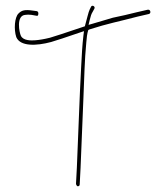

<svg xmlns="http://www.w3.org/2000/svg" viewBox="-20 -666 586 672"><path d="M37 -536C51 -503 107 -505 159 -519C177 -524 212 -536 262 -553L274 -557L272 -542C268 -508 266 -472 264 -431C258 -321 254 -190 249 -79L246 -23C246 -19 250 -14 252 -14C257 -14 259 -17 259 -21L262 -79C265 -155 269 -248 272 -324C275 -393 276 -455 282 -517C283 -532 285 -549 289 -561L293 -563C358 -584 394 -590 462 -608L501 -617C510 -619 507 -634 497 -632L458 -623C432 -616 403 -610 375 -604C357 -599 334 -592 304 -583L290 -579L294 -596C297 -609 300 -618 304 -624L310 -635C315 -643 303 -650 299 -643L294 -633C290 -626 283 -595 277 -574L259 -568C208 -551 173 -539 155 -534C135 -529 117 -526 103 -525C90 -524 61 -523 53 -541C48 -551 35 -612 69 -614C75 -615 81 -615 90 -614L107 -611C112 -610 113 -611 114 -616C115 -622 113 -626 109 -627L94 -629C67 -633 56 -630 45 -619C31 -606 28 -563 37 -536Z"/></svg>

Font: Stray Cat
Style: ExLtCn
Weight: 200
Version: Version 1.0